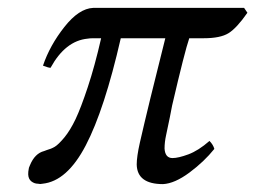

<svg xmlns="http://www.w3.org/2000/svg" viewBox="-20 -450 641 482"><path d="M592.8 -430.2 601.1 -418Q574.2 -379.4 553.7 -366.7Q533.2 -354 491.2 -354H455.1Q443.8 -321.3 412.1 -185.1Q408.2 -163.1 397 -110.8Q393.1 -93.3 393.1 -77.1Q394.5 -53.2 413.1 -53.2Q427.7 -53.2 452.9 -62.5Q478 -71.8 505.9 -96.2Q515.1 -86.9 518.1 -76.2Q492.7 -44.4 455.6 -16.8Q418.5 10.7 389.2 12.2Q324.2 12.2 323.2 -37.1Q323.2 -56.6 331.1 -91.8Q352.1 -184.1 395 -354H283.2Q242.2 -174.8 195.3 -85Q148.4 4.9 86.9 11.2Q81.1 12.7 75.2 11.2Q66.4 11.2 58.8 5.4Q51.3 -0.5 50.8 -12.2Q50.8 -20 51.8 -23.9Q51.8 -28.3 55.2 -35.2Q67.4 -64.9 90.8 -70.8Q91.8 -70.8 94 -72Q96.2 -73.2 97.2 -73.2Q108.4 -76.2 117.4 -81.5Q126.5 -86.9 141.4 -104.7Q156.2 -122.6 169.7 -150.9Q183.1 -179.2 200.4 -231.4Q217.8 -283.7 233.9 -354H214.8Q205.1 -354 200.2 -353Q144 -347.7 106.9 -279.8Q101.6 -279.8 87.9 -285.2Q105 -335.9 141.6 -382.3Q178.2 -428.7 213.9 -430.2H233.9Z"/></svg>

Font: Common Serif News
Style: Italic
Weight: 450
Italic angle: -12°
Designer: Philipp H. Poll, Khaled Hosny
Foundry: Stefan Peev, Context Ltd.
Version: Version 1.026